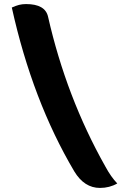

<svg xmlns="http://www.w3.org/2000/svg" viewBox="-20 -788 640 943"><path d="M38 -751Q58 -760 73.5 -764Q89 -768 108 -768Q202 -768 216 -706Q306 -310 497 29Q525 81 556 113Q518 135 471 135Q394 135 345 54Q139 -294 38 -751Z"/></svg>

Font: Recursive Mn Csl St XBd
Style: Regular
Weight: 800
Monospace: yes
Version: Version 1.079;hotconv 1.0.112;makeotfexe 2.5.65598; ttfautoh